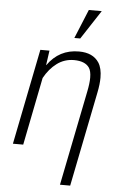

<svg xmlns="http://www.w3.org/2000/svg" viewBox="-63 -813 649 1058"><g transform="rotate(5 261.5 -283.5)"><path d="M366.5 202.5H310L415 -321.5Q424.5 -367.5 424.5 -399.5Q424.5 -436 412 -454.5Q389 -488 328 -488.5Q275 -488.5 233.5 -457.8Q192 -427 163.5 -375L89 0H32L137.5 -528.5H188L176.5 -448L177.5 -447.5Q241.5 -538.5 351 -538Q428 -538 461.5 -487Q481 -456.5 481 -404.5Q481 -368.5 471.5 -322ZM351 -610H318.5L384.5 -770.5H456Z"/></g></svg>

Font: Roberto Sans Light
Style: Italic
Weight: 300
Italic angle: -11°
Designer: Google
Version: Version 1.00;June 11, 2020;FontCreator 12.0.0.2522 64-bit; t